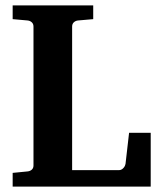

<svg xmlns="http://www.w3.org/2000/svg" viewBox="-20 -691 594 711"><path d="M26.9 0V-50.8L82 -56.2Q91.3 -57.1 97.7 -62.7Q104 -68.4 104 -78.1V-592.8Q104 -602.5 97.7 -608.4Q91.3 -614.3 82 -615.2L26.9 -620.1V-670.9H325.2V-620.1L269 -615.2Q259.8 -614.3 253.4 -608.4Q247.1 -602.5 247.1 -592.8V-61H420.9Q426.3 -61 430.4 -63.5Q434.6 -65.9 437.7 -69.6Q440.9 -73.2 442.6 -77.1Q444.3 -81.1 444.8 -84L458 -199.2H538.1V0Z"/></svg>

Font: Charis SIL
Style: Bold
Weight: 700
Foundry: SIL International
Version: Version 4.112